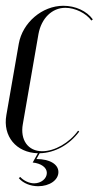

<svg xmlns="http://www.w3.org/2000/svg" viewBox="-22 -522 343 664"><path d="M43 -371 0 -124C-13 -51 34 6 109 8L91 40C120 43 140 57 140 76C140 96 120 112 96 112C79 112 60 103 48 90L43 94C58 112 84 122 110 122C149 122 180 101 180 73C180 46 150 28 104 28L115 8C167 7 218 -21 252 -67L248 -70C218 -28 167 1 124 1C75 1 47 -38 57 -93L111 -404C121 -459 158 -495 204 -495C238 -495 276 -476 294 -451L299 -455C278 -484 239 -502 197 -502C124 -502 56 -444 43 -371Z"/></svg>

Font: Moniqa Ita Display
Style: Italic
Weight: 400
Italic angle: -10°
Designer: Rajesh Rajput
Foundry: Rajesh Rajput
Version: Version 1.000